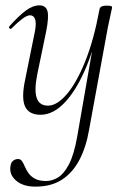

<svg xmlns="http://www.w3.org/2000/svg" viewBox="-20 -415 472 716"><path d="M112 281Q66 281 40 258.5Q14 236 19 205Q21 190 29.5 184Q38 178 47 178Q57 178 62.5 186.5Q68 195 73 207Q78 219 86.5 231Q95 243 110.5 251.5Q126 260 152 260Q174 260 196 247Q218 234 237 198Q256 162 268 94L336 -297L351 -380Q353 -394 377 -394Q390 -394 394 -392.5Q398 -391 398 -388Q398 -385 392.5 -361.5Q387 -338 382 -312L312 70Q301 134 276 181.5Q251 229 211 255Q171 281 112 281ZM131 13Q88 13 73.5 -18Q59 -49 74 -119L110 -297Q116 -328 111 -343Q106 -358 92 -358Q81 -358 63.5 -345Q46 -332 23 -309Q20 -305 16 -309Q12 -313 15 -317Q49 -355 75.5 -375Q102 -395 127 -395Q151 -395 157 -373.5Q163 -352 152 -297L119 -138Q107 -78 117 -49.5Q127 -21 159 -21Q192 -21 228.5 -63Q265 -105 297.5 -185.5Q330 -266 351 -380L361 -379Q341 -263 305.5 -174.5Q270 -86 225 -36.5Q180 13 131 13Z"/></svg>

Font: Cormorant Infant Light
Style: Italic
Weight: 300
Italic angle: -10°
Designer: Christian Thalmann (Catharsis Fonts)
Foundry: Catharsis Fonts
Version: Version 4.001